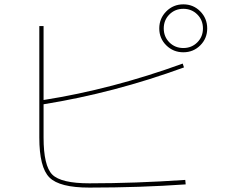

<svg xmlns="http://www.w3.org/2000/svg" viewBox="-20 -850 1040 880"><path d="M742.2 -642.1Q710 -673.8 710 -719.7Q710 -765.6 742.2 -797.9Q774.4 -830.1 820.3 -830.1Q866.2 -830.1 897.9 -797.9Q929.7 -765.6 929.7 -719.7Q929.7 -673.8 897.9 -642.1Q866.2 -610.4 820.3 -610.4Q774.4 -610.4 742.2 -642.1ZM389.6 9.8Q252.9 9.8 206.5 -36.6Q160.2 -83 160.2 -219.7V-730.5H179.7V-391.6Q495.1 -441.4 817.4 -558.6L823.2 -541Q502 -423.8 179.7 -372.1V-219.7Q179.7 -89.8 219.7 -49.8Q259.8 -9.8 389.6 -9.8Q599.6 -9.8 829.1 -25.4L831.1 -4.9Q622.1 9.8 389.6 9.8ZM884.3 -655.8Q910.2 -681.6 910.2 -719.7Q910.2 -757.8 884.3 -783.7Q858.4 -809.6 820.3 -809.6Q782.2 -809.6 756.3 -783.7Q730.5 -757.8 730.5 -719.7Q730.5 -681.6 756.3 -655.8Q782.2 -629.9 820.3 -629.9Q858.4 -629.9 884.3 -655.8Z"/></svg>

Font: Mgen+ 1mn thin
Style: Regular
Weight: 100
Designer: [Source Han Sans]
Ryoko NISHIZUKA  (kana & ideographs); Paul D. Hunt (Latin, Greek & Cyrillic); Wenlong ZHANG  (bopomofo
Version: Version 1.059.20150602